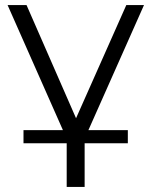

<svg xmlns="http://www.w3.org/2000/svg" viewBox="-20 -546 599 760"><path d="M550 -526 330 -31H486V21H315V194H244V21H73V-31H229L10 -526H85L281 -78L480 -526Z"/></svg>

Font: Montserrat Alternates
Style: Regular
Weight: 400
Designer: Julieta Ulanovsky
Foundry: Julieta Ulanovsky
Version: Version 7.200;PS 007.200;hotconv 1.0.88;makeotf.lib2.5.64775